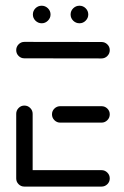

<svg xmlns="http://www.w3.org/2000/svg" viewBox="-20 -669 444 688"><path d="M38.1 -28.9V-261.1Q38.1 -273.3 46.7 -282Q55.2 -290.7 67.4 -290.7Q79.6 -290.7 88.3 -282Q97 -273.3 97 -261.1V-28.9ZM373.3 -29.6Q373.3 -17.4 364.6 -8.9Q355.9 -0.4 343.7 -0.4H67.4Q55.2 -0.4 46.7 -8.9Q38.1 -17.4 38.1 -29.6Q38.1 -41.9 46.7 -50.6Q55.2 -59.3 67.4 -59.3H343.7Q355.9 -59.3 364.6 -50.6Q373.3 -41.9 373.3 -29.6ZM166.3 -259.3Q166.3 -271.5 175 -280Q183.7 -288.5 195.9 -288.5H343.7Q355.9 -288.5 364.6 -280Q373.3 -271.5 373.3 -259.3Q373.3 -247 364.6 -238.3Q355.9 -229.6 343.7 -229.6H195.9Q183.7 -229.6 175 -238.3Q166.3 -247 166.3 -259.3ZM38.1 -489.3Q38.1 -501.5 46.7 -510.2Q55.2 -518.9 67.4 -518.9L343.7 -518.5Q355.9 -518.5 364.6 -510Q373.3 -501.5 373.3 -489.3Q373.3 -477 364.6 -468.3Q355.9 -459.6 343.7 -459.6L67.4 -460Q55.2 -460 46.7 -468.5Q38.1 -477 38.1 -489.3ZM233 -617Q233 -630 242.4 -639.3Q251.9 -648.5 264.8 -648.5Q277.8 -648.5 287 -639.3Q296.3 -630 296.3 -617Q296.3 -604.4 287 -595Q277.8 -585.6 264.8 -585.6Q251.9 -585.6 242.4 -594.8Q233 -604.1 233 -617ZM97.8 -617Q97.8 -630 107 -639.3Q116.3 -648.5 129.3 -648.5Q142.2 -648.5 151.7 -639.3Q161.1 -630 161.1 -617Q161.1 -604.4 151.7 -595Q142.2 -585.6 129.6 -585.6Q116.7 -585.6 107.2 -594.8Q97.8 -604.1 97.8 -617Z"/></svg>

Font: 26F Galaxy Sans Medium
Style: Regular
Weight: 500
Designer: C₂₉H₂₅N₃O₅
Version: Version 1.100